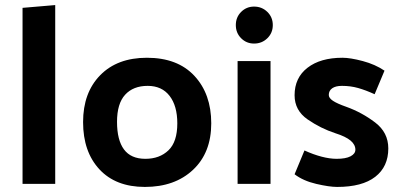

<svg xmlns="http://www.w3.org/2000/svg" viewBox="-20 -726 1584 758"><path d="M198 -706V0H69V-695Z M552 12Q437 12 372.5 -57.5Q308 -127 308 -244Q308 -360 375.5 -429Q443 -498 560 -498Q681 -498 747.5 -426.5Q814 -355 814 -239Q814 -123 742 -55.5Q670 12 552 12ZM680 -239Q680 -308 649.5 -347.5Q619 -387 563 -387Q506 -387 474 -352Q442 -317 442 -245Q442 -173 469.5 -136Q497 -99 554 -99Q610 -99 645 -132.5Q680 -166 680 -239Z M983 -700Q1014 -700 1035.5 -679Q1057 -658 1057 -627Q1057 -596 1035.5 -575Q1014 -554 983 -554Q953 -554 932 -575Q911 -596 911 -627Q911 -658 932 -679Q953 -700 983 -700ZM1048 -485V0H918V-485Z M1459 -354Q1424 -370 1394 -378.5Q1364 -387 1330 -387Q1305 -387 1291.5 -377.5Q1278 -368 1278 -351Q1278 -339 1294.5 -328Q1311 -317 1348 -304Q1409 -282 1461 -242.5Q1513 -203 1513 -140Q1513 -68 1461.5 -28Q1410 12 1311 12Q1280 12 1228.5 0Q1177 -12 1143 -38L1182 -132Q1217 -116 1249.5 -107.5Q1282 -99 1309 -99Q1345 -99 1364 -109Q1383 -119 1383 -135Q1383 -155 1364 -171Q1345 -187 1304 -200Q1246 -219 1194.5 -254.5Q1143 -290 1143 -350Q1143 -419 1194 -458.5Q1245 -498 1332 -498Q1363 -498 1412 -485Q1461 -472 1498 -447Z"/></svg>

Font: Palanquin Dark
Style: Regular
Weight: 400
Designer: Pria Ravichandran
Version: Version 1.001